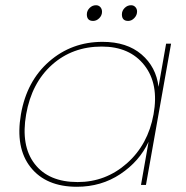

<svg xmlns="http://www.w3.org/2000/svg" viewBox="-20 -707 711 734"><path d="M60 -270Q82 -397 168 -472Q254 -547 372 -547Q465 -547 521 -499Q577 -451 586 -375L615 -540H634L538 0H519L548 -165Q513 -90 440 -41.5Q367 7 274 7Q156 7 97 -67.5Q38 -142 60 -270ZM369 -529Q257 -529 179 -459.5Q101 -390 80 -270Q59 -150 112.5 -80.5Q166 -11 277 -11Q384 -11 465 -82.5Q546 -154 567 -270Q588 -386 532 -457.5Q476 -529 369 -529ZM336 -627Q312 -627 312 -652Q312 -666 322.5 -676.5Q333 -687 347 -687Q357 -687 363.5 -680Q370 -673 370 -662Q370 -648 359.5 -637.5Q349 -627 336 -627ZM470 -627Q446 -627 446 -652Q446 -666 456.5 -676.5Q467 -687 481 -687Q491 -687 497.5 -680Q504 -673 504 -663Q504 -649 493.5 -638Q483 -627 470 -627Z"/></svg>

Font: Poppins Thin
Style: Italic
Weight: 250
Italic angle: -10°
Designer: Ninad Kale (Devanagari), Jonny Pinhorn (Latin)
Foundry: Indian Type Foundry
Version: Version 3.200;PS 1.000;hotconv 16.6.54;makeotf.lib2.5.65590